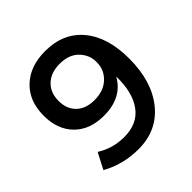

<svg xmlns="http://www.w3.org/2000/svg" viewBox="-187 -853 1006 1006"><g transform="rotate(-45 316.0 -350.0)"><path d="M115 -137Q183 -93 269 -93Q368 -93 417 -161Q466 -229 463 -347Q407 -247 273 -247Q169 -247 109 -307.5Q49 -368 49 -471Q49 -579 115.5 -642Q182 -705 294 -705Q427 -705 502.5 -615Q578 -525 578 -365Q578 -197 496.5 -96Q415 5 277 5Q163 5 69 -48ZM300 -604Q236 -604 197.5 -568Q159 -532 159 -470Q159 -410 195.5 -375Q232 -340 295 -340Q364 -340 404.5 -379Q445 -418 444 -474Q445 -525 407.5 -564.5Q370 -604 300 -604Z"/></g></svg>

Font: Montserrat-Arabic
Style: Regular
Weight: 400
Designer: Mohamed Gaber
Foundry: Kief Type Foundry
Version: Version 5.008;PS 005.008;hotconv 1.0.88;makeotf.lib2.5.64775